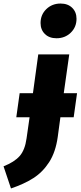

<svg xmlns="http://www.w3.org/2000/svg" viewBox="-91 -840 455 1084"><path d="M325 -178H250L235 -67Q223 19 186.5 75.5Q150 132 97.5 165.5Q45 199 -29 224L-71 99Q-10 75 20 41Q50 7 59 -59L76 -178H1L20 -314H95L125 -533H300L269 -314H344ZM138 -710Q138 -757 170.5 -788.5Q203 -820 251 -820Q292 -820 316.5 -796Q341 -772 341 -734Q341 -687 308.5 -655.5Q276 -624 228 -624Q187 -624 162.5 -648Q138 -672 138 -710Z"/></svg>

Font: Trujillo ExtraBold
Style: Italic
Weight: 800
Italic angle: -8°
Designer: Fira Sans original fonts by bBox Type GmbH, Carrois Corporate GbR, & Edenspiekermann AG / Changes by Cristiano Sobral
Foundry: Fira Sans original fonts by bBox Type GmbH, Carrois Corporate GbR, & Edenspiekermann AG / Changes by Cristiano Sobral
Version: Version 4.301;July 28, 2020;FontCreator 13.0.0.2655 64-bit